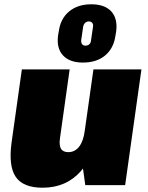

<svg xmlns="http://www.w3.org/2000/svg" viewBox="-20 -864 692 896"><path d="M260 -220Q255 -186 264.5 -170Q274 -154 299 -154Q330 -154 350 -180.5Q370 -207 376 -257L454 -330L448 -290Q426 -143 357.5 -65.5Q289 12 179 12Q88 12 53.5 -38.5Q19 -89 34 -199L82 -540H305ZM564 0H378L359 -137L416 -540H640ZM367 -572Q305 -572 274 -605.5Q243 -639 251 -699L254 -716Q262 -777 302.5 -810.5Q343 -844 406 -844Q469 -844 499.5 -810.5Q530 -777 522 -716L519 -699Q511 -639 471 -605.5Q431 -572 367 -572ZM379 -651Q390 -651 397 -657.5Q404 -664 405 -677L414 -739Q416 -750 410.5 -757Q405 -764 394 -764Q384 -764 377 -757Q370 -750 368 -739L359 -677Q358 -664 363.5 -657.5Q369 -651 379 -651Z"/></svg>

Font: Pathway Extreme Condensed Black
Style: Italic
Weight: 900
Width: 3
Italic angle: -8°
Version: Version 1.001;gftools[0.9.26]